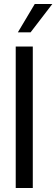

<svg xmlns="http://www.w3.org/2000/svg" viewBox="-20 -946 283 966"><path d="M145 0H59.1V-711.9H145ZM133.8 -783.2H69.8L154.8 -925.8H243.2Z"/></svg>

Font: Creato Display
Style: Regular
Weight: 400
Version: Version 1.000